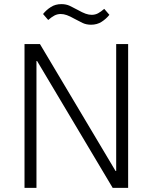

<svg xmlns="http://www.w3.org/2000/svg" viewBox="-20 -912 741 932"><path d="M160 -616H157V0H99V-698H174L541 -82H544V-698H602V0H527ZM422 -792Q399 -792 381 -800.5Q363 -809 343 -820Q320 -833 304.5 -838.5Q289 -844 275 -844Q258 -844 244 -836.5Q230 -829 214 -815L189 -844Q205 -864 227 -878Q249 -892 278 -892Q301 -892 319 -883.5Q337 -875 357 -864Q380 -851 395.5 -845.5Q411 -840 425 -840Q442 -840 456 -847.5Q470 -855 486 -869L511 -840Q495 -820 473 -806Q451 -792 422 -792Z"/></svg>

Font: IBM Plex Sans Thai Looped Light
Style: Regular
Weight: 300
Designer: Mike Abbink, Paul van der Laan, Pieter van Rosmalen, Ben Mitchell, Mark Frömberg
Foundry: Bold Monday
Version: Version 1.1